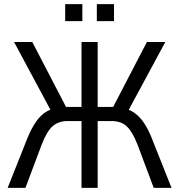

<svg xmlns="http://www.w3.org/2000/svg" viewBox="-20 -908 866 928"><path d="M17 0 114 -244Q133 -289 154 -319.5Q175 -350 202 -367Q229 -384 263 -387L232 -362L48 -705H136L308 -374L289 -391H374V-705H452V-391H537L518 -374L690 -705H779L594 -362L564 -387Q600 -383 627.5 -364Q655 -345 675.5 -314.5Q696 -284 712 -244L809 0H723L645 -208Q621 -270 593.5 -296.5Q566 -323 519 -323H452V0H374V-323H307Q264 -323 235.5 -299Q207 -275 181 -208L103 0ZM448 -806V-888H531V-806ZM295 -806V-888H378V-806Z"/></svg>

Font: Nunito Sans 10pt Condensed
Style: Regular
Weight: 400
Width: 3
Designer: Vernon Adams
Foundry: Vernon Adams
Version: Version 3.101;gftools[0.9.27]